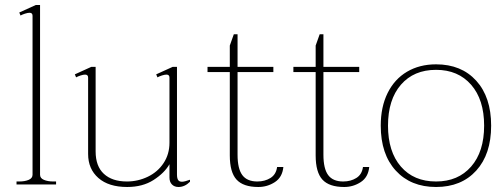

<svg xmlns="http://www.w3.org/2000/svg" viewBox="-20 -737 2014 767"><path d="M46 -12H57Q79 -12 94.5 -18.5Q110 -25 110 -39V-674Q110 -686 98 -686Q91 -686 80 -682.5Q69 -679 62 -675L57 -687L123 -717H140V-39Q140 -25 155.5 -18.5Q171 -12 193 -12H204V0H46Z M739 -19V-11Q718 10 693 10Q677 10 667 0Q657 -10 657 -28V-81Q637 -46 593.5 -18Q550 10 488 10Q414 10 373 -26Q332 -62 332 -122V-427Q332 -439 320 -439Q313 -439 302 -435.5Q291 -432 284 -428L279 -440L345 -470H362V-132Q362 -73 395 -42.5Q428 -12 487 -12Q531 -12 570.5 -31Q610 -50 633.5 -85.5Q657 -121 657 -167V-427Q657 -439 645 -439Q638 -439 627 -435.5Q616 -432 609 -428L604 -440L670 -470H687V-40Q687 -25 691.5 -18Q696 -11 707 -11Q717 -11 739 -19Z M1112 -70Q1108 -29 1078 -9.5Q1048 10 1012 10Q952 10 925 -19.5Q898 -49 898 -116V-449H809V-470H898V-555L914 -600H929V-470H1072V-449H929V-119Q929 -63 948 -37.5Q967 -12 1008 -12Q1038 -12 1060.5 -26Q1083 -40 1087 -70Z M1455 -70Q1451 -29 1421 -9.5Q1391 10 1355 10Q1295 10 1268 -19.5Q1241 -49 1241 -116V-449H1152V-470H1241V-555L1257 -600H1272V-470H1415V-449H1272V-119Q1272 -63 1291 -37.5Q1310 -12 1351 -12Q1381 -12 1403.5 -26Q1426 -40 1430 -70Z M1501 -235Q1501 -310 1528.5 -365.5Q1556 -421 1606 -450.5Q1656 -480 1722 -480Q1823 -480 1882.5 -414.5Q1942 -349 1942 -235Q1942 -121 1882.5 -55.5Q1823 10 1722 10Q1621 10 1561 -55.5Q1501 -121 1501 -235ZM1914 -235Q1914 -339 1862 -398.5Q1810 -458 1722 -458Q1633 -458 1581.5 -398.5Q1530 -339 1530 -235Q1530 -131 1581.5 -71.5Q1633 -12 1722 -12Q1810 -12 1862 -71.5Q1914 -131 1914 -235Z"/></svg>

Font: Taviraj Thin
Style: Regular
Weight: 100
Designer: Katatrad Team
Foundry: CadsonDemak
Version: Version 1.030